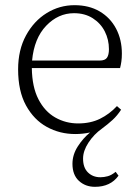

<svg xmlns="http://www.w3.org/2000/svg" viewBox="-20 -505 538 742"><path d="M266 -454Q205 -454 158.5 -405.5Q112 -357 104 -271H365Q386 -271 393.5 -282Q401 -293 401 -315Q401 -352 385 -383.5Q369 -415 338.5 -434.5Q308 -454 266 -454ZM260 128Q260 93 280.5 61Q301 29 328 7Q300 13 271 13Q211 13 161 -14.5Q111 -42 80.5 -97.5Q50 -153 50 -237Q50 -312 80.5 -368Q111 -424 160.5 -454.5Q210 -485 268 -485Q324 -485 365 -461Q406 -437 428.5 -394.5Q451 -352 451 -298Q451 -281 449 -267Q447 -253 444 -242H103Q104 -169 128.5 -121.5Q153 -74 193.5 -51Q234 -28 282 -28Q330 -28 366.5 -46Q403 -64 432 -95L448 -81Q433 -58 415 -41.5Q397 -25 374 -8Q343 14 322 46Q301 78 301 108Q301 143 320 161.5Q339 180 368 180Q382 180 396.5 176Q411 172 427 159L438 174Q407 217 347 217Q310 217 285 194Q260 171 260 128Z"/></svg>

Font: Source Serif Pro Light
Style: Regular
Weight: 300
Designer: Frank Grießhammer
Foundry: Adobe Systems Incorporated
Version: Version 3.001;hotconv 1.0.111;makeotfexe 2.5.65597